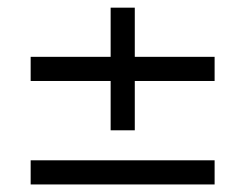

<svg xmlns="http://www.w3.org/2000/svg" viewBox="-20 -560 640 501"><path d="M268.7 -220V-348.7H60V-411.7H268.7V-540H331.7V-411.7H540V-348.7H331.7V-220ZM60 -78.7V-141.7H540V-78.7Z"/></svg>

Font: Manrope
Style: Regular
Weight: 400
Designer: Mikhail Sharanda
Foundry: Mikhail Sharanda
Version: Version 4.503